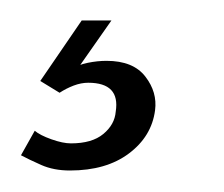

<svg xmlns="http://www.w3.org/2000/svg" viewBox="-73 -21 215 184"><path d="M-6 142.4Q-21.5 142.4 -33.5 137.1Q-45.4 131.8 -52.9 127.8L-39.7 104.3Q-34.7 108.6 -23.7 112.5Q-12.7 116.4 -5 116.4Q15.2 116.4 26 107.4Q36.9 98.4 37.9 86Q42.3 58.3 11.5 58.3Q4.8 58.3 -2.4 61Q-9.7 63.8 -15.9 67.9L-34.4 56.6L5.3 -1.4H33.8L-0.6 47.7L-5.9 45.8Q1.8 41.1 11.1 39.2Q20.4 37.3 29.1 37.3Q54.7 37.3 66.3 52.4Q77.9 67.4 75.6 84.7Q72.3 109.8 50.5 126.1Q28.8 142.4 -6 142.4Z"/></svg>

Font: Alumni Sans Thin
Style: Italic
Weight: 100
Italic angle: -8°
Designer: Robert E. Leuschke
Foundry: Robert E. Leuschke
Version: Version 1.016